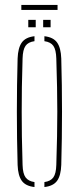

<svg xmlns="http://www.w3.org/2000/svg" viewBox="-20 -750 318 774"><path d="M51 -85Q45 -299.5 51 -514Q52.5 -557 67.8 -578.5Q83 -600 119 -604V-584Q93.5 -580.5 82.8 -565Q72 -549.5 71 -514Q69 -450.5 68.2 -399Q67.5 -347.5 67.5 -299.5Q67.5 -251.5 68.2 -200Q69 -148.5 71 -85Q72 -50 83.2 -34.8Q94.5 -19.5 119 -16V4Q83 0 67.8 -21.2Q52.5 -42.5 51 -85ZM159 4V-16Q184 -19.5 195 -34.8Q206 -50 207 -85Q209 -148.5 210 -200Q211 -251.5 211 -299.5Q211 -347.5 210 -399Q209 -450.5 207 -514Q206 -549.5 195.2 -565Q184.5 -580.5 159 -584V-604Q195 -600 210.2 -578.5Q225.5 -557 227 -514Q233 -299.5 227 -85Q225.5 -42.5 210.2 -21.2Q195 0 159 4ZM154 -640V-670H184V-640ZM94 -640V-670H124V-640ZM66 -730H212V-710H66Z"/></svg>

Font: Big Shoulders Stencil Display Thin
Style: Regular
Weight: 100
Designer: Patric King
Foundry: XO Type Co
Version: Version 1.000